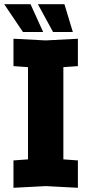

<svg xmlns="http://www.w3.org/2000/svg" viewBox="-32 -888 422 912"><path d="M32 4V-126L101 -131V-569L32 -574V-704L185 -696L338 -704V-574L269 -569V-131L338 -126V4L185 -4ZM274 -868 314 -736H220L148 -868ZM113 -868 173 -736H77L-12 -868Z"/></svg>

Font: Tektur SemiCondensed
Style: Bold
Weight: 700
Width: 4
Designer: Adam Jagosz
Foundry: Adam Jagosz
Version: Version 1.005;gftools[0.9.30]